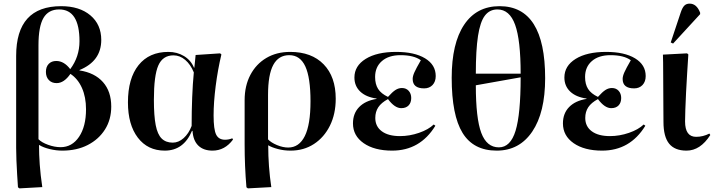

<svg xmlns="http://www.w3.org/2000/svg" viewBox="-20 -816 3934 1058"><path d="M87 222 79 216Q77 186 74.5 146Q72 106 70.5 67Q69 28 69 -1V-508Q69 -782 317 -782Q418 -782 478 -731.5Q538 -681 538 -596Q538 -479 418 -430V-428Q502 -415 547.5 -363.5Q593 -312 593 -229Q593 -157 558.5 -102.5Q524 -48 463.5 -17Q403 14 323 14Q289 14 254 5.5Q219 -3 196 -17H195Q195 35 199 91Q203 147 213 215ZM314 -5Q377 -5 415.5 -62Q454 -119 454 -214Q454 -281 431.5 -331.5Q409 -382 368 -409Q333 -358 292 -358Q265 -358 249 -375Q233 -392 233 -420Q233 -448 248.5 -464Q264 -480 290 -480Q333 -480 367 -435Q418 -503 418 -589Q418 -764 306 -764Q247 -764 219.5 -717Q192 -670 192 -566V-49Q209 -31 245 -18Q281 -5 314 -5Z M888 14Q794 14 739.5 -57.5Q685 -129 685 -252Q685 -384 743.5 -457Q802 -530 908 -530Q956 -530 994 -507Q1032 -484 1049 -443H1051L1058 -513L1193 -522L1200 -516Q1180 -432 1168.5 -342Q1157 -252 1157 -180Q1157 -103 1171 -74.5Q1185 -46 1220 -46Q1241 -46 1260 -54L1264 -47Q1219 14 1151 14Q1101 14 1072.5 -14Q1044 -42 1041 -95H1038Q992 14 888 14ZM932 -30Q964 -30 992 -55Q1020 -80 1036 -122Q1036 -203 1039 -279Q1042 -355 1048 -417Q1030 -461 1000.5 -486Q971 -511 936 -511Q877 -511 852.5 -455.5Q828 -400 828 -266Q828 -178 838 -126.5Q848 -75 871 -52.5Q894 -30 932 -30Z M1346 222 1338 216Q1328 100 1328 -21V-264Q1328 -343 1359.5 -403Q1391 -463 1447.5 -496.5Q1504 -530 1579 -530Q1697 -530 1763.5 -461.5Q1830 -393 1830 -272Q1830 -188 1798 -123.5Q1766 -59 1710 -22.5Q1654 14 1581 14Q1544 14 1510.5 5Q1477 -4 1459 -15H1458Q1458 101 1475 215ZM1568 -3Q1628 -3 1659.5 -66Q1691 -129 1691 -258Q1691 -388 1662.5 -450Q1634 -512 1574 -512Q1515 -512 1486 -458.5Q1457 -405 1457 -293V-48Q1474 -30 1506.5 -16.5Q1539 -3 1568 -3Z M2141 14Q2043 14 1984 -27Q1925 -68 1925 -136Q1925 -191 1959 -226Q1993 -261 2055 -271V-273Q1997 -281 1965 -311.5Q1933 -342 1933 -389Q1933 -453 1995 -491.5Q2057 -530 2163 -530Q2264 -530 2322.5 -494.5Q2381 -459 2381 -397Q2381 -366 2363.5 -347.5Q2346 -329 2317 -329Q2254 -329 2254 -381Q2254 -396 2263.5 -417.5Q2273 -439 2299 -484Q2261 -512 2187 -512Q2122 -512 2084.5 -479.5Q2047 -447 2047 -392Q2047 -352 2063.5 -326Q2080 -300 2118 -282Q2142 -309 2159 -320Q2176 -331 2195 -331Q2218 -331 2232 -315.5Q2246 -300 2246 -276Q2246 -250 2231.5 -235Q2217 -220 2191 -220Q2155 -220 2118 -270Q2081 -250 2064.5 -225Q2048 -200 2048 -166Q2048 -119 2084 -92.5Q2120 -66 2184 -66Q2237 -66 2289 -84Q2341 -102 2370 -130L2379 -123Q2295 14 2141 14Z M2717 14Q2589 14 2529 -83.5Q2469 -181 2469 -387Q2469 -577 2537.5 -679.5Q2606 -782 2733 -782Q2984 -782 2984 -385Q2984 -196 2913 -91Q2842 14 2717 14ZM2602 -410H2849Q2849 -595 2818.5 -679.5Q2788 -764 2721 -764Q2678 -764 2652 -730Q2626 -696 2614 -618Q2602 -540 2602 -410ZM2729 -4Q2793 -4 2821 -95.5Q2849 -187 2849 -390L2602 -346Q2602 -164 2632 -84Q2662 -4 2729 -4Z M3298 14Q3200 14 3141 -27Q3082 -68 3082 -136Q3082 -191 3116 -226Q3150 -261 3212 -271V-273Q3154 -281 3122 -311.5Q3090 -342 3090 -389Q3090 -453 3152 -491.5Q3214 -530 3320 -530Q3421 -530 3479.5 -494.5Q3538 -459 3538 -397Q3538 -366 3520.5 -347.5Q3503 -329 3474 -329Q3411 -329 3411 -381Q3411 -396 3420.5 -417.5Q3430 -439 3456 -484Q3418 -512 3344 -512Q3279 -512 3241.5 -479.5Q3204 -447 3204 -392Q3204 -352 3220.5 -326Q3237 -300 3275 -282Q3299 -309 3316 -320Q3333 -331 3352 -331Q3375 -331 3389 -315.5Q3403 -300 3403 -276Q3403 -250 3388.5 -235Q3374 -220 3348 -220Q3312 -220 3275 -270Q3238 -250 3221.5 -225Q3205 -200 3205 -166Q3205 -119 3241 -92.5Q3277 -66 3341 -66Q3394 -66 3446 -84Q3498 -102 3527 -130L3536 -123Q3452 14 3298 14Z M3763 14Q3698 14 3667 -24.5Q3636 -63 3636 -144Q3636 -172 3635.5 -214.5Q3635 -257 3635 -304.5Q3635 -352 3634.5 -396Q3634 -440 3634 -472Q3634 -504 3633 -515L3766 -522L3773 -516Q3770 -467 3766.5 -412.5Q3763 -358 3760.5 -306Q3758 -254 3756.5 -212.5Q3755 -171 3755 -147Q3755 -62 3816 -62Q3854 -62 3889 -80L3894 -72Q3839 14 3763 14ZM3689 -576 3676 -582 3731 -747Q3740 -774 3751 -785Q3762 -796 3780 -796Q3819 -796 3838 -746V-738Z"/></svg>

Font: Literata 72pt SemiBold
Style: Regular
Weight: 600
Designer: Latin by Veronika Burian and Jose Scaglione. Greek by Irene Vlachou. Cyrillic by Vera Evstafieva.
Foundry: TypeTogether
Version: Version 3.002